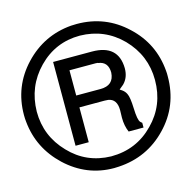

<svg xmlns="http://www.w3.org/2000/svg" viewBox="-123 -852 985 985"><g transform="rotate(-15 369.0 -360.0)"><path d="M272 -325V-140H202V-585H408Q547 -585 549 -459Q549 -410 519 -380L518 -379L495 -360L507 -352Q521 -342 528 -327Q538 -308 540 -248Q542 -185 554 -173L557 -170L562 -166L563 -165V-140H484Q469 -174 469 -217L470 -257Q470 -317 424 -324H423L406 -325ZM272 -388H401Q472 -388 476 -455Q476 -513 424 -520Q424 -521 423 -521Q418 -522 412.5 -522Q407 -522 401 -522H272ZM369 -742Q521 -742 630 -639Q738 -539 750 -391Q751 -384 751 -376.5Q751 -369 751 -361Q751 -205 645 -96Q541 12 389 21L364 22Q219 22 110 -80Q3 -181 -11 -324Q-12 -332 -12.5 -341Q-13 -350 -13 -360Q-13 -512 90 -621Q192 -729 339 -741ZM369 -680Q239 -680 148 -587Q57 -494 55 -360Q55 -230 146 -136Q234 -43 365 -40Q500 -40 592 -135Q683 -227 683 -361Q683 -491 591 -586Q500 -678 369 -680Z"/></g></svg>

Font: Ekushey Lal Sabuj Normal
Style: Regular
Weight: 400
Designer: Al Mamun Sumon
Foundry: Al Mamun Sumon
Version: Version 1.0